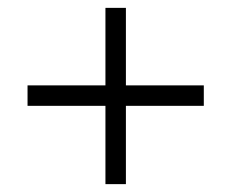

<svg xmlns="http://www.w3.org/2000/svg" viewBox="-20 -593 588 488"><path d="M50 -324V-376H498V-324ZM300 -125H248V-573H300Z"/></svg>

Font: Fustat Light
Style: Regular
Weight: 300
Designer: Mohamed Gaber, Khaled Hosny, Laura Garcia Mut
Foundry: Kief Type Foundry, Alif Type Foundry, Hard Type Foundry
Version: Version 1.007